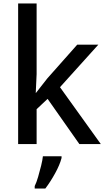

<svg xmlns="http://www.w3.org/2000/svg" viewBox="-20 -826 605 1101"><path d="M84 0V-806H190V-401L185 -293H186L251 -376L423 -570H544L324 -326L558 0H435L253 -259L190 -200V0ZM179 255V241Q189 221 198.5 188.5Q208 156 216 123.5Q224 91 226 70H333V80Q323 119 296 168Q269 217 240 255Z"/></svg>

Font: Menbere
Style: Regular
Weight: 400
Designer: Aleme Tadesse
Foundry: Sorkin Type Co
Version: Version 1.000